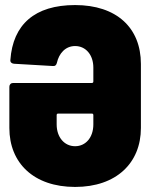

<svg xmlns="http://www.w3.org/2000/svg" viewBox="-20 -728 596 759"><path d="M277 -708C117 -708 31 -631 21 -491C20 -482 26 -477 35 -476L189 -467C198 -466 203 -471 205 -480C213 -516 238 -546 277 -546C319 -546 349 -511 349 -461V-406C349 -402 347 -400 343 -400H32C23 -400 17 -394 17 -385V-222C17 -84 113 11 277 11C440 11 537 -84 537 -222V-475C537 -619 440 -708 277 -708ZM277 -150C234 -150 204 -186 204 -236V-273C204 -277 206 -279 210 -279H343C347 -279 349 -277 349 -273V-236C349 -185 319 -150 277 -150Z"/></svg>

Font: Barlow Condensed Black
Style: Regular
Weight: 900
Width: 3
Designer: Jeremy Tribby
Foundry: Tribby Type
Version: Version 1.422;hotconv 1.0.109;makeotfexe 2.5.65596